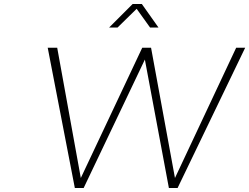

<svg xmlns="http://www.w3.org/2000/svg" viewBox="-20 -937 1242 957"><path d="M217.8 -699.2H265.1L382.8 -49.8L689 -699.2H732.9L852.1 -49.8L1157.2 -699.2H1202.1L865.2 0H821.8L702.1 -640.1L397 0H353ZM523.9 -799.8 641.1 -917H687L770 -799.8H728L661.1 -893.1L565.9 -799.8Z"/></svg>

Font: Trueno UltraLight
Style: Italic
Weight: 250
Designer: Julieta Ulanovsky
Foundry: Julieta Ulanovsky
Version: Version 3.001b | FøM Fix